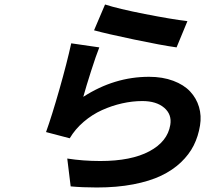

<svg xmlns="http://www.w3.org/2000/svg" viewBox="-20 -787 996 855"><path d="M398.8 -652 447.8 -767Q506.4 -747.9 625.2 -724.6Q744 -701.3 814.6 -692.8L766.3 -576Q699.9 -585.2 577.2 -611Q454.5 -636.7 398.8 -652ZM422.2 -576Q407.7 -539.8 385.5 -470.3Q363.3 -400.9 350.9 -355.8Q489 -445 643.8 -445Q704.2 -445 751.6 -427.2Q799 -409.4 826.9 -379.4Q854.8 -349.4 866.3 -310.4Q877.8 -271.3 870.7 -228Q862.9 -180 842.7 -139.6Q822.4 -99.1 785.7 -64.1Q748.9 -29.1 697.6 -4.6Q646.3 19.9 573.5 33.9Q500.7 47.9 411.2 47.9Q347.3 47.9 294.7 43L279.5 -81Q350.1 -70 426.5 -70Q564.3 -70 645.2 -113.3Q726.2 -156.6 738.3 -230.8Q746.1 -277.3 711.1 -307.2Q676.1 -337 613.6 -337Q569.6 -337 523.8 -326.7Q478 -316.4 434.3 -296.7Q390.6 -277 352.6 -244.5Q314.6 -212 290.5 -171.2L185 -198.9Q210.9 -271 244.7 -389.6Q278.4 -508.2 297.2 -594.1Z"/></svg>

Font: Karasuma Gothic
Style: Bold Italic
Weight: 700
Italic angle: 9.39998°
Designer: Rasmus Andersson / Ryoko Nishizuka
Foundry: Genbu
Version: Version 1.00